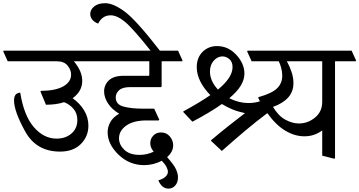

<svg xmlns="http://www.w3.org/2000/svg" viewBox="-47 -958 2190 1170"><path d="M570.3 -584.5H403.3Q430.2 -551.8 442.1 -522.9Q454.1 -494.1 454.1 -465.3Q454.1 -434.6 440.4 -408.7Q426.8 -382.8 395.5 -359.4Q439 -329.1 465.3 -285.9Q491.7 -242.7 491.7 -192.4Q491.7 -126.5 445.6 -80.3Q399.4 -34.2 318.8 -34.2Q174.3 -34.2 106.4 -157Q38.6 -279.8 38.6 -345.7Q38.6 -368.7 47.4 -380.1Q56.2 -391.6 76.2 -393.6Q98.6 -253.4 159.2 -183.3Q219.7 -113.3 297.9 -113.3Q352.5 -113.3 388.4 -144.3Q424.3 -175.3 424.3 -226.1Q424.3 -266.6 401.4 -294.2Q378.4 -321.8 343.3 -335.4Q320.3 -327.6 292.5 -323.7Q264.6 -319.8 232.9 -319.8L199.7 -399.9L202.6 -404.3Q290.5 -404.8 338.4 -431.6Q386.2 -458.5 386.2 -503.4Q386.2 -532.2 365 -558.3Q343.8 -584.5 299.8 -584.5H0L-27.3 -645L-24.4 -649.4H545.9L573.2 -588.9Z M976.1 88.4Q976.1 76.7 967.8 59.8Q959.5 43 939 21.5Q915.5 34.2 887.7 41.3Q859.9 48.3 832 48.3Q741.2 48.3 675 -15.6Q608.9 -79.6 608.9 -152.3Q608.9 -184.1 625 -213.6Q641.1 -243.2 679.2 -265.1Q635.3 -291 611.3 -327.6Q587.4 -364.3 587.4 -400.9Q587.4 -440.4 616.5 -468.3Q645.5 -496.1 706.1 -496.1H858.9Q860.8 -496.1 861.8 -497.1Q862.8 -498 862.8 -500V-584.5H545.9L518.6 -645L521.5 -649.4H1038.1L1065.4 -588.9L1062.5 -584.5H938V-431.2L934.1 -427.2H746.1Q699.2 -427.2 678.7 -408.2Q658.2 -389.2 658.2 -364.3Q658.2 -321.8 704.8 -308.8Q751.5 -295.9 821.3 -295.9H892.6L923.8 -228L919.9 -224.1H846.2Q767.1 -224.1 722.7 -192.9Q678.2 -161.6 678.2 -115.2Q678.2 -76.7 710.4 -45.4Q742.7 -14.2 803.7 -14.2Q825.7 -14.2 847.4 -19Q869.1 -23.9 889.6 -33.7Q878.9 -46.9 873.8 -59.1Q868.7 -71.3 868.7 -85Q868.7 -111.8 886.7 -131.3Q904.8 -150.9 934.1 -150.9Q967.8 -150.9 988 -126.5Q1008.3 -102.1 1008.3 -72.8Q1008.3 -51.8 998.3 -33.4Q988.3 -15.1 971.7 -0.5V0Q1011.7 44.4 1024.7 72Q1037.6 99.6 1037.6 122.1Q1037.6 153.8 1020.8 172.6Q1003.9 191.4 979.5 191.4Q959 191.4 943.1 178Q927.2 164.6 918 140.6Q944.3 133.8 960.2 119.9Q976.1 106 976.1 88.4Z M870.6 -649.4Q762.7 -785.2 714.4 -825Q666 -864.7 627.9 -864.7Q601.1 -864.7 582.3 -851.8Q563.5 -838.9 551.3 -814.5Q530.3 -821.3 516.6 -836.9Q502.9 -852.5 502.9 -873Q502.9 -898.9 526.9 -918.7Q550.8 -938.5 594.2 -938.5Q643.6 -938.5 713.1 -887.2Q782.7 -835.9 927.2 -649.4V-621.1H870.6Z M1461.9 -649.4H2095.7L2123 -588.9L2120.1 -584.5H1994.6V5.9L1990.2 9.3L1916.5 -9.3V-163.1Q1891.6 -145 1865 -136.2Q1838.4 -127.4 1807.6 -127.4Q1749.5 -127.4 1692.1 -161.4Q1634.8 -195.3 1582 -268.6Q1518.6 -221.2 1450.4 -164.1Q1382.3 -106.9 1304.7 -38.1L1239.3 -99.6V-103.5Q1291.5 -147.5 1344.7 -189.9Q1397.9 -232.4 1445.8 -268.6Q1402.3 -277.8 1369.6 -291.3Q1336.9 -304.7 1305.2 -324.2Q1270.5 -299.3 1225.6 -272.5Q1180.7 -245.6 1125.5 -216.3L1069.8 -275.4L1070.3 -279.3Q1119.6 -306.2 1161.4 -331.3Q1203.1 -356.4 1234.9 -378.4Q1195.3 -418.5 1173.6 -461.9Q1151.9 -505.4 1151.9 -548.8Q1151.9 -606.4 1187.3 -641.8Q1222.7 -677.2 1275.4 -677.2Q1344.2 -677.2 1393.3 -623.5Q1442.4 -569.8 1442.4 -509.8Q1442.4 -473.6 1420.7 -437Q1398.9 -400.4 1350.1 -359.4Q1379.4 -344.7 1408.7 -337.4Q1438 -330.1 1467.3 -330.1Q1485.4 -330.1 1502.9 -332.8Q1520.5 -335.4 1537.1 -340.8L1526.4 -361.3L1528.8 -366.2Q1610.4 -389.2 1641.6 -419.9Q1672.9 -450.7 1672.9 -496.6Q1672.9 -520.5 1666.7 -543.7Q1660.6 -566.9 1651.9 -584.5H1486.3L1459 -645ZM1232.4 -521.5Q1232.4 -493.7 1244.6 -466.1Q1256.8 -438.5 1281.2 -412.1Q1327.1 -450.2 1348.6 -484.1Q1370.1 -518.1 1370.1 -548.8Q1370.1 -581.5 1350.6 -597.9Q1331.1 -614.3 1308.6 -614.3Q1278.8 -614.3 1255.6 -588.4Q1232.4 -562.5 1232.4 -521.5ZM1773.9 -205.6Q1829.1 -205.6 1872.8 -241.7Q1916.5 -277.8 1916.5 -336.9V-584.5H1701.2Q1718.8 -552.2 1730 -518.3Q1741.2 -484.4 1741.2 -452.1Q1741.2 -399.9 1709.5 -364.3Q1677.7 -328.6 1616.7 -306.6Q1649.4 -251.5 1691.9 -228.5Q1734.4 -205.6 1773.9 -205.6Z"/></svg>

Font: Sitara
Style: Regular
Weight: 400
Designer: Neelakash Kshetrimayum
Foundry: Neelakash Kshetrimayum
Version: Version 1.000;PS Version 1.000;PS 1.0;hotconv 1.;hotconv 1.0